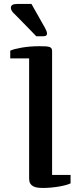

<svg xmlns="http://www.w3.org/2000/svg" viewBox="-20 -930 407 959"><path d="M125.5 -638.2H31.2V-676.8Q38.6 -680.7 53.2 -684.6Q67.9 -688.5 87.2 -691.9Q106.4 -695.3 129.4 -697.3Q152.3 -699.2 176.3 -699.2Q195.8 -699.2 208.3 -698.5Q220.7 -697.8 227.8 -695.1Q234.9 -692.4 237.5 -687.5Q240.2 -682.6 240.2 -673.8V-56.2H332.5V-14.2Q323.7 -9.8 308.6 -5.6Q293.5 -1.5 274.9 1.7Q256.3 4.9 235.6 6.8Q214.8 8.8 195.3 8.8Q180.2 8.8 167.5 7.1Q154.8 5.4 145.5 0.2Q136.2 -4.9 130.9 -13.9Q125.5 -22.9 125.5 -38.1ZM205.1 -790Q209 -783.2 211.9 -775.6Q214.8 -768.1 214.8 -762.2Q214.8 -755.9 210.7 -752.4Q206.5 -749 196.3 -749H161.1Q136.7 -773.9 115.2 -796.4Q106 -805.7 96.4 -815.4Q86.9 -825.2 78.4 -834Q69.8 -842.8 62.7 -849.9Q55.7 -856.9 51.3 -861.3Q42 -869.6 38.1 -877.4Q34.2 -885.3 34.2 -891.1Q34.2 -910.2 64.9 -910.2H137.2Z"/></svg>

Font: Artifika
Style: Medium
Weight: 500
Designer: Yulya Zhdanova | Cyreal.org
Foundry: Yulya Zhdanova | Cyreal
Version: Version 1.000